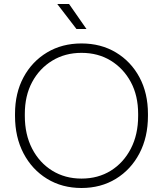

<svg xmlns="http://www.w3.org/2000/svg" viewBox="-20 -928 814 959"><path d="M387 11Q290 11 215 -35Q140 -81 97.5 -162Q55 -243 55 -349V-359Q55 -463 97.5 -542Q140 -621 215 -666Q290 -711 387 -711Q484 -711 559 -666Q634 -621 676.5 -542Q719 -463 719 -359V-349Q719 -243 676.5 -162Q634 -81 559 -35Q484 11 387 11ZM387 -36Q470 -36 533.5 -75.5Q597 -115 633.5 -185.5Q670 -256 670 -349V-359Q670 -450 633.5 -518Q597 -586 533.5 -625Q470 -664 387 -664Q305 -664 241 -625Q177 -586 140.5 -518Q104 -450 104 -359V-349Q104 -256 140.5 -185.5Q177 -115 241 -75.5Q305 -36 387 -36ZM362 -783 266 -908H325L412 -783Z"/></svg>

Font: SUSE ExtraLight
Style: Regular
Weight: 250
Designer: Rene Bieder
Foundry: SUSE
Version: Version 1.000